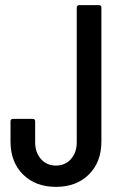

<svg xmlns="http://www.w3.org/2000/svg" viewBox="-20 -720 464 748"><path d="M21 -168V-247Q21 -257 31 -257H107Q117 -257 117 -247V-166Q117 -126 139.5 -100.5Q162 -75 198 -75Q234 -75 256.5 -100.5Q279 -126 279 -166V-690Q279 -700 289 -700H365Q375 -700 375 -690V-168Q375 -89 326.5 -40.5Q278 8 198 8Q118 8 69.5 -40.5Q21 -89 21 -168Z"/></svg>

Font: Barlow Condensed Medium
Style: Regular
Weight: 500
Width: 3
Designer: Jeremy Tribby
Foundry: Tribby Type
Version: Version 1.422;hotconv 1.0.109;makeotfexe 2.5.65596